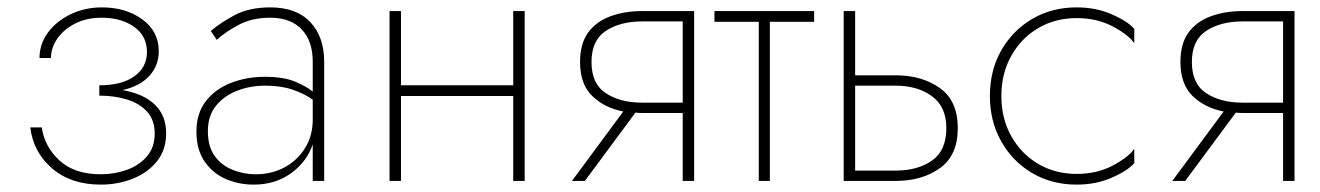

<svg xmlns="http://www.w3.org/2000/svg" viewBox="-20 -490 3576 520"><path d="M253 10Q172 10 121 -34Q70 -78 62 -145H93Q101 -92 141.5 -55Q182 -18 253 -18Q290 -18 323.5 -30Q357 -42 378 -66.5Q399 -91 399 -128Q399 -165 378.5 -187.5Q358 -210 324 -220.5Q290 -231 249 -231V-259Q310 -259 344 -283.5Q378 -308 378 -349Q378 -393 343 -417.5Q308 -442 256 -442Q214 -442 183 -426Q152 -410 135 -385Q118 -360 118 -333H87Q87 -371 110 -402Q133 -433 171.5 -451.5Q210 -470 256 -470Q321 -470 365.5 -437.5Q410 -405 410 -351Q410 -313 385 -285Q360 -257 312 -246Q369 -236 399.5 -206.5Q430 -177 430 -129Q430 -84 405 -53Q380 -22 339.5 -6Q299 10 253 10Z M567 -382 551 -406Q576 -428 615.5 -449Q655 -470 712 -470Q783 -470 820.5 -430Q858 -390 858 -323V0H827V-99Q811 -52 768.5 -21Q726 10 667 10Q627 10 592 -5Q557 -20 534.5 -52Q512 -84 512 -134Q512 -183 537.5 -216Q563 -249 605.5 -265.5Q648 -282 697 -282Q748 -282 779 -269Q810 -256 827 -242V-323Q827 -379 797 -410.5Q767 -442 712 -442Q663 -442 627 -423Q591 -404 567 -382ZM543 -135Q543 -93 561.5 -67.5Q580 -42 610 -30Q640 -18 672 -18Q716 -18 751 -37Q786 -56 806.5 -89.5Q827 -123 827 -166V-220Q805 -236 773 -247Q741 -258 699 -258Q657 -258 621.5 -244Q586 -230 564.5 -203Q543 -176 543 -135Z M1035 -460H1066V-259H1370V-460H1401V0H1370V-230H1066V0H1035Z M1564 0H1529L1668 -188Q1617 -198 1584 -230Q1551 -262 1551 -322Q1551 -372 1573 -402Q1595 -432 1633.5 -446Q1672 -460 1719 -460H1860V0H1829V-184H1719Q1710 -184 1701 -185ZM1719 -212H1829V-432H1719Q1660 -432 1621 -406.5Q1582 -381 1582 -322Q1582 -263 1621 -237.5Q1660 -212 1719 -212Z M1915 -460H2185V-431H2065V0H2035V-431H1915Z M2265 -460H2296V-286H2406Q2477 -286 2525.5 -251.5Q2574 -217 2574 -143Q2574 -69 2525.5 -34.5Q2477 0 2406 0H2265ZM2406 -258H2296V-28H2406Q2465 -28 2504 -55Q2543 -82 2543 -143Q2543 -201 2504 -229.5Q2465 -258 2406 -258Z M2692 -230Q2692 -169 2719 -121Q2746 -73 2792 -46Q2838 -19 2896 -19Q2951 -19 2993.5 -41.5Q3036 -64 3052 -87V-48Q3033 -27 2990.5 -8.5Q2948 10 2896 10Q2829 10 2776 -21Q2723 -52 2692 -106.5Q2661 -161 2661 -230Q2661 -300 2692 -354Q2723 -408 2776 -439Q2829 -470 2896 -470Q2948 -470 2990.5 -451.5Q3033 -433 3052 -412V-373Q3036 -396 2993.5 -418.5Q2951 -441 2896 -441Q2838 -441 2792 -414Q2746 -387 2719 -339Q2692 -291 2692 -230Z M3190 0H3155L3294 -188Q3243 -198 3210 -230Q3177 -262 3177 -322Q3177 -372 3199 -402Q3221 -432 3259.5 -446Q3298 -460 3345 -460H3486V0H3455V-184H3345Q3336 -184 3327 -185ZM3345 -212H3455V-432H3345Q3286 -432 3247 -406.5Q3208 -381 3208 -322Q3208 -263 3247 -237.5Q3286 -212 3345 -212Z"/></svg>

Font: Jost* Thin
Style: Regular
Weight: 200
Version: Version 3.7